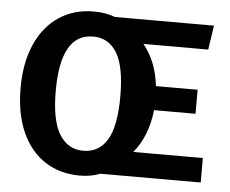

<svg xmlns="http://www.w3.org/2000/svg" viewBox="-51 -768 1012 844"><g transform="rotate(5 454.5 -346.0)"><path d="M863 0H420Q381 16 330 16Q243 16 177 -26.5Q111 -69 74.5 -150.5Q38 -232 38 -346Q38 -457 74.5 -539Q111 -621 177 -664.5Q243 -708 330 -708Q383 -708 424 -692H861L845 -585H559Q618 -513 630 -405H814V-299H631Q618 -182 556 -108H863ZM336 -94Q405 -94 441.5 -154Q478 -214 478 -346Q478 -478 441.5 -538Q405 -598 336 -598Q193 -598 193 -346Q193 -216 230.5 -155Q268 -94 336 -94Z"/></g></svg>

Font: Wolseley Sans SemiBold
Style: Regular
Weight: 600
Designer: Carrois Corporate & Edenspiekermann AG
Foundry: Carrois Corporate GbR & Edenspiekermann AG
Version: Version 4.202